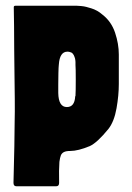

<svg xmlns="http://www.w3.org/2000/svg" viewBox="-20 -649 461 669"><path d="M394 -459Q394 -381 394 -356Q394 -317 386 -271.5Q378 -226 358 -200Q319 -152 293 -140Q252 -123 225 -123Q210 -123 202.5 -119Q195 -115 192 -107.5Q189 -100 187 -85Q185 -58 186 -12Q186 0 176 0H37Q27 0 27 -12Q31 -163 31 -220Q32 -258 31.5 -304.5Q31 -351 30.5 -388Q30 -425 29.5 -474Q29 -523 29 -558Q28 -591 28 -624Q28 -629 34 -629H221Q222 -629 232 -629Q242 -629 247 -629Q252 -629 262.5 -628Q273 -627 280.5 -625Q288 -623 298 -620Q308 -617 318 -611.5Q328 -606 337 -598Q368 -574 381 -535Q394 -496 394 -459ZM243 -423Q243 -424 243 -427.5Q243 -431 243 -433Q243 -435 242.5 -439Q242 -443 241.5 -445Q241 -447 239.5 -451Q238 -455 237 -457Q236 -459 233.5 -462Q231 -465 228.5 -466Q226 -467 222.5 -468Q219 -469 215 -469Q188 -469 185 -424Q184 -416 183.5 -394Q183 -372 183 -353.5Q183 -335 183 -325Q184 -276 213 -276Q240 -276 242 -313Q243 -314 243 -315Q244 -330 244 -371Q244 -412 243 -423Z"/></svg>

Font: Cubao Free Narrow
Style: Narrow
Weight: 400
Width: 3
Designer: Aaron Amar
Version: Version 001.001